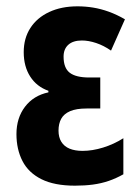

<svg xmlns="http://www.w3.org/2000/svg" viewBox="-20 -577 439 607"><path d="M297 -332V-234H254Q221 -234 201.5 -225.5Q182 -217 173.5 -201.5Q165 -186 165 -164Q165 -143 174 -128.5Q183 -114 200 -107Q217 -100 241 -100Q272 -100 306 -110.5Q340 -121 370 -140V-26Q347 -13 323.5 -5Q300 3 274 6.5Q248 10 217 10Q152 10 111 -10.5Q70 -31 51 -68Q32 -105 32 -153Q32 -204 59 -239.5Q86 -275 133 -285V-290Q96 -303 75.5 -335Q55 -367 55 -412Q55 -456 76 -488.5Q97 -521 135.5 -539Q174 -557 225 -557Q250 -557 274.5 -553Q299 -549 324 -540Q349 -531 375 -516L331 -417Q308 -433 284 -441Q260 -449 239 -449Q211 -449 196 -435.5Q181 -422 181 -398Q181 -362 200.5 -347Q220 -332 262 -332Z"/></svg>

Font: Noto Sans Display ExtraCondensed
Style: Bold
Weight: 700
Width: 2
Designer: Monotype Design Team
Foundry: Monotype Imaging Inc.
Version: Version 2.003